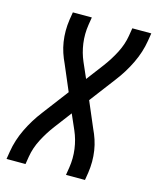

<svg xmlns="http://www.w3.org/2000/svg" viewBox="-111 -812 725 889"><g transform="rotate(15 251.5 -367.5)"><path d="M6 0 12 -37Q21 -93 47 -147Q73 -201 110 -249L204 -373L152 -495Q141 -518 133 -542Q125 -566 121 -592Q117 -618 117 -644.5Q117 -671 121 -698L127 -735H218L212 -698Q205 -653 211 -609Q217 -565 234 -526L266 -453L328 -535Q356 -572 377.5 -613.5Q399 -655 406 -698L412 -735H503L497 -698Q488 -642 462 -588Q436 -534 399 -486L305 -362L357 -240Q368 -217 376 -193Q384 -169 388 -143Q392 -117 392 -90.5Q392 -64 388 -37L382 0H291L297 -37Q304 -82 298 -126Q292 -170 275 -209L243 -282L181 -200Q153 -163 131.5 -121.5Q110 -80 103 -37L97 0Z"/></g></svg>

Font: Iosevka Term Curly Medium
Style: Italic
Weight: 500
Italic angle: -9°
Designer: Belleve Invis
Foundry: Belleve Invis
Version: Version 32.3.0